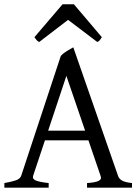

<svg xmlns="http://www.w3.org/2000/svg" viewBox="-20 -860 635 880"><path d="M446.8 -689.5Q440.9 -680.2 437.5 -675.8Q434.1 -671.4 425.8 -667.5L292 -769L159.7 -667.5Q155.8 -669.4 153.1 -671.4Q150.4 -673.3 148.2 -675.8Q146 -678.2 143.6 -681.6Q141.1 -685.1 137.7 -689.5L266.6 -840.3H318.8L446.8 -689.5ZM200.7 -261.2H370.1L284.2 -512.2ZM378.9 0V-21Q417 -23.4 432.1 -31Q447.3 -38.6 440.9 -54.2L385.3 -216.8H186L131.8 -54.2Q127.4 -39.1 145.3 -32.2Q163.1 -25.4 203.1 -21V0H0V-21Q33.2 -26.9 52.5 -33.4Q71.8 -40 77.1 -54.2L258.8 -604Q270 -616.2 286.6 -626.2Q303.2 -636.2 315.9 -643.1L521 -54.2Q525.4 -40.5 539.3 -32.5Q553.2 -24.4 585 -21V0Z"/></svg>

Font: GentiumAlt
Style: Regular
Weight: 400
Designer: J. Victor Gaultney
Version: Version 1.02; 2005; OFL release